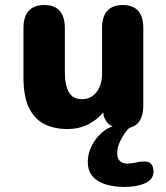

<svg xmlns="http://www.w3.org/2000/svg" viewBox="-20 -501 659 761"><path d="M155.5 -481Q237 -481 237 -389V-218.5Q237 -163.5 252.8 -135.8Q268.5 -108 305 -108Q330 -108 347.5 -121Q365 -134 374.8 -156.5Q384.5 -179 384.5 -207V-389Q384.5 -481 466.5 -481Q548 -481 548 -389V-83Q548 8.5 466.5 8.5Q407 8.5 391 -41.5L389.5 -55.5Q365 -26 328.8 -7.8Q292.5 10.5 247 10.5Q196 10.5 156.8 -8.8Q117.5 -28 95.2 -73Q73 -118 73 -194.5V-389Q73 -481 155.5 -481ZM473.5 240Q436 240 402.8 231Q369.5 222 348.8 200Q328 178 328 140Q328 113.5 338 89.2Q348 65 363.5 46Q379 27 396.2 15Q413.5 3 429 0H500.5Q490 6.5 477 24Q464 41.5 454.2 63.5Q444.5 85.5 444.5 105.5Q444.5 127.5 455.5 137.5Q466.5 147.5 486 147.5Q493 147.5 503.8 146Q514.5 144.5 521 143Q530 140.5 538 139.8Q546 139 552 139Q572 139 580.2 150.2Q588.5 161.5 588.5 179Q588.5 210.5 555.2 225.2Q522 240 473.5 240Z"/></svg>

Font: Sono ExtraLight Monospace
Style: Bold
Weight: 700
Version: Version 2.112